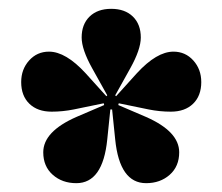

<svg xmlns="http://www.w3.org/2000/svg" viewBox="-20 -750 504 435"><path d="M153 -335Q121 -335 99.5 -354Q78 -373 78 -405Q78 -452 153 -485L216 -512L215 -516L147 -502Q122 -497 97 -497Q65 -497 46.5 -515Q28 -533 28 -564Q28 -593 46 -613Q64 -633 91 -633Q129 -633 174 -584L221 -532L223 -534L189 -595Q165 -638 165 -665Q165 -695 183 -712.5Q201 -730 232 -730Q263 -730 281 -712.5Q299 -695 299 -665Q299 -638 275 -595L241 -534L243 -532L290 -584Q335 -633 373 -633Q400 -633 418 -613Q436 -593 436 -564Q436 -533 417.5 -515Q399 -497 367 -497Q342 -497 317 -502L249 -516L248 -512L311 -485Q386 -452 386 -405Q386 -373 364.5 -354Q343 -335 311 -335Q251 -335 241 -434L234 -502H230L223 -434Q213 -335 153 -335Z"/></svg>

Font: Arapey Black-Display
Style: Regular
Weight: 900
Designer: Eduardo Rodriguez Tunni
Foundry: Eduardo Rodriguez Tunni
Version: Version 4.000